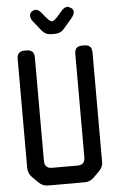

<svg xmlns="http://www.w3.org/2000/svg" viewBox="-61 -963 618 1012"><g transform="rotate(-5 248.0 -456.5)"><path d="M103 -12Q123 8 152 8H345Q374 8 394 -12L426 -44Q448 -66 446 -94V-671Q446 -711 406 -711H395Q355 -711 355 -671V-123Q355 -83 315 -83H181Q141 -83 141 -123V-671Q141 -711 101 -711H90Q50 -711 50 -671V-94Q50 -65 70 -45ZM188 -809Q208 -785 237 -785H257Q288 -785 306 -807L352 -861Q366 -878 366 -892Q366 -905 354.5 -913Q343 -921 334 -921Q318 -921 303 -903L278 -874Q257 -852 248 -852Q238 -852 218 -875L197 -901Q182 -920 166 -920Q156 -920 145.5 -912.5Q135 -905 135 -891Q135 -876 147 -861Z"/></g></svg>

Font: WDXL Lubrifont JP N
Style: Regular
Weight: 400
Designer: [WDXL Lubrifont] Copyright 2020-2022 (c) NightFurySL2001, Skr-ZERO; [ZCOOL QingKe HuangYou] Copyright 2018-2022 (c) The 
Version: Version 2.001;hotconv 1.1.1;makeotfexe 2.6.0